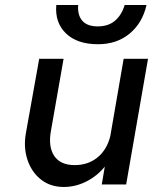

<svg xmlns="http://www.w3.org/2000/svg" viewBox="-20 -734 609 764"><path d="M563 -714Q547 -643 496 -600.5Q445 -558 370 -558Q287 -558 242.5 -601Q198 -644 204 -714H291Q288 -674 307.5 -651.5Q327 -629 369 -629Q411 -629 437.5 -651.5Q464 -674 476 -714ZM183 -215Q171 -151 195.5 -114Q220 -77 277 -77Q331 -77 368.5 -108Q406 -139 419 -193L472 -500H569L482 0H385L397 -71Q366 -33 323 -11.5Q280 10 234 10Q180 10 142.5 -20Q105 -50 89 -99Q73 -148 83 -204L136 -500H233Z"/></svg>

Font: Overused Grotesk Medium
Style: Italic
Weight: 500
Italic angle: -10°
Version: Version 0.003